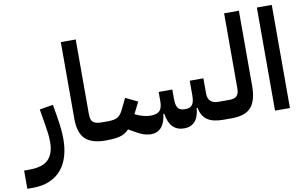

<svg xmlns="http://www.w3.org/2000/svg" viewBox="-153 -929 2177 1357"><g transform="rotate(-10 935.5 -250.0)"><path d="M-60 109H-21Q75 109 116 65.5Q157 22 156 -61Q156 -86 153 -113.5Q150 -141 145 -170L124 -297L221 -313L236 -225Q244 -177 248 -136Q252 -95 252 -64Q252 3 236 58.5Q220 114 186.5 154.5Q153 195 101.5 217.5Q50 240 -20 240H-60Z M545 0Q446 0 399.5 -44Q353 -88 353 -190V-740H460V-204Q460 -161 478.5 -146Q497 -131 542 -131H573V-27L546 0Z M546 -104 573 -131H584Q629 -131 652 -143.5Q675 -156 692 -191L732 -273L819 -231L777 -148Q805 -134 833 -126Q861 -118 889 -118Q933 -118 953 -137.5Q973 -157 973 -206V-273H1071V-206Q1071 -161 1084.5 -141Q1098 -121 1130 -121H1144Q1173 -121 1188 -141Q1203 -161 1203 -206V-313H1301V-206Q1301 -131 1376 -131H1414V-27L1387 0Q1314 0 1274.5 -27.5Q1235 -55 1224 -115H1218Q1212 -49 1183.5 -18.5Q1155 12 1107 12Q1004 12 985 -115H979Q971 -51 943 -19.5Q915 12 870 12Q841 12 811 1Q781 -10 738 -36L714 -50Q685 -19 646 -9.5Q607 0 546 0Z M1387 -104 1414 -131H1454Q1494 -131 1509.5 -148Q1525 -165 1525 -201V-740H1631V-201Q1631 -98 1590.5 -49.5Q1550 -1 1454 0H1387Z M1760 -740H1867V0H1760Z"/></g></svg>

Font: IBM Plex Sans Arabic SmBld
Style: Regular
Weight: 600
Designer: Mike Abbink, Paul van der Laan, Pieter van Rosmalen, Wael Morcos, Khajak Apelian
Foundry: Bold Monday
Version: Version 1.005